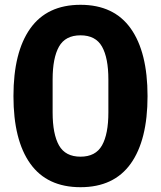

<svg xmlns="http://www.w3.org/2000/svg" viewBox="-20 -766 670 799"><path d="M36 -366Q36 -549 106 -647.5Q176 -746 315 -746Q454 -746 524 -647.5Q594 -549 594 -366Q594 -183 524 -85Q454 13 315 13Q176 13 106 -85Q36 -183 36 -366ZM431 -298V-435Q431 -525 404.5 -572Q378 -619 315 -619Q252 -619 225.5 -572Q199 -525 199 -435V-298Q199 -208 225.5 -161Q252 -114 315 -114Q378 -114 404.5 -161Q431 -208 431 -298Z"/></svg>

Font: IBM Plex Sans JP
Style: Bold
Weight: 700
Designer: Mike Abbink; Paul van der Laan; Pieter van Rosmalen; Wujin Sim; Yejin Wi; Jinhee Kim; Boomi Park; Yona Kim; Kichan Ma
Foundry: Sandoll Inc.
Version: Version 1.001